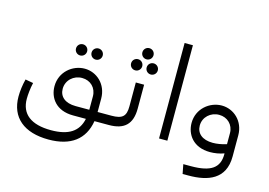

<svg xmlns="http://www.w3.org/2000/svg" viewBox="-118 -973 2003 1430"><g transform="rotate(15 883.0 -257.5)"><path d="M414 -445C438 -445 457 -464 457 -488C457 -512 438 -531 414 -531C390 -531 371 -512 371 -488C371 -464 390 -445 414 -445ZM534 -445C558 -445 577 -464 577 -488C577 -512 558 -531 534 -531C510 -531 491 -512 491 -488C491 -464 510 -445 534 -445ZM649 -72V-175C649 -286 566 -359 474 -359C381 -359 289 -286 289 -175C289 -87 346 0 479 0H578C557 101 483 149 348 149C193 149 114 86 114 -31C114 -62 119 -113 129 -156L68 -167C56 -121 50 -72 50 -31C50 130 159 221 348 221C519 221 620 145 644 0H718C733 0 738 -15 738 -36C738 -58 733 -72 718 -72ZM353 -172C353 -238 407 -287 473 -287C538 -287 585 -240 585 -175V-72H479C398 -72 353 -112 353 -172Z M899 -545C923 -545 942 -564 942 -588C942 -612 923 -631 899 -631C875 -631 856 -612 856 -588C856 -564 875 -545 899 -545ZM839 -444C863 -444 882 -463 882 -487C882 -511 863 -530 839 -530C815 -530 796 -511 796 -487C796 -463 815 -444 839 -444ZM959 -530C935 -530 916 -511 916 -487C916 -463 935 -444 959 -444C983 -444 1002 -463 1002 -487C1002 -511 983 -530 959 -530ZM867 -174C867 -97 840 -72 755 -72H718C703 -72 698 -58 698 -36C698 -15 703 0 718 0H755C874 0 931 -54 931 -174V-358H867Z M1206 0V-736H1142V0Z M1531 -358C1438 -358 1346 -285 1346 -175C1346 -87 1404 0 1534 0C1569 0 1607 -6 1642 -19V-12C1642 92 1579 138 1425 138H1366L1380 210H1425C1572 210 1706 166 1706 -12V-175C1706 -285 1623 -358 1531 -358ZM1536 -72C1455 -72 1410 -112 1410 -172C1410 -237 1464 -286 1530 -286C1594 -286 1642 -239 1642 -175V-90C1606 -78 1567 -72 1536 -72Z"/></g></svg>

Font: UULA Sans
Style: Regular
Weight: 400
Designer: Mohamed Gaber, Laura Garcia Mut
Foundry: Kief Type Foundry
Version: Version 3.006;hotconv 1.0.109;makeotfexe 2.5.65596